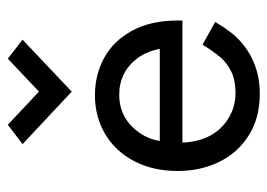

<svg xmlns="http://www.w3.org/2000/svg" viewBox="-120 -576 708 509"><g transform="rotate(-90 234.5 -322.0)"><path d="M35.2 -205.1Q35.2 -271 61.3 -320.8Q87.4 -370.6 133.1 -397.7Q178.7 -424.8 236.3 -424.8Q290 -424.8 335 -400.4Q379.9 -376 407 -326.4Q434.1 -276.9 434.1 -205.6V-192.9H110.4Q112.3 -150.4 128.9 -119.4Q145.5 -88.4 175.8 -70.3Q205.6 -52.2 242.2 -52.2Q275.4 -52.2 298.3 -63.2Q321.3 -74.2 336.7 -92.3Q352.1 -110.4 370.1 -139.6L430.2 -106Q404.8 -62 378.9 -39.1Q321.3 12.2 239.7 12.2Q175.8 12.2 129.4 -17.1Q83 -46.4 59.1 -95.9Q35.2 -145.5 35.2 -205.1ZM114.7 -252.9H358.9Q352.5 -286.6 335 -311Q298.3 -360.4 237.3 -360.4Q173.3 -360.4 135.3 -305.2Q119.6 -282.2 114.7 -252.9ZM245.6 -486.3 106.4 -616.7 157.7 -655.8 245.6 -573.2 333 -655.8 383.3 -616.7Z"/></g></svg>

Font: NMS Futura Pro Book
Style: Regular
Weight: 400
Designer: Blend3rman
Version: Version 0.1